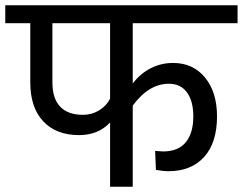

<svg xmlns="http://www.w3.org/2000/svg" viewBox="-40 -709 922 729"><path d="M464 -621V-392Q493 -430 532.5 -450Q572 -470 617 -470Q693 -470 738.5 -414.5Q784 -359 784 -267Q784 -167 735 -113Q686 -59 600 -59Q579 -59 552 -64L549 -136Q571 -134 579 -134Q637 -134 665.5 -169Q694 -204 694 -267Q694 -325 670 -358Q646 -391 601 -391Q525 -391 464 -308V0H378V-244Q333 -196 260 -196Q173 -196 124 -248.5Q75 -301 75 -396V-621H-20V-689H862V-621ZM378 -334V-621H159V-396Q159 -335 188.5 -304Q218 -273 275 -273Q308 -273 335.5 -289.5Q363 -306 378 -334Z"/></svg>

Font: Fira GO
Style: Regular
Weight: 400
Designer: Carrois Corporate
Foundry: Carrois Corporate GbR
Version: Version 0.300